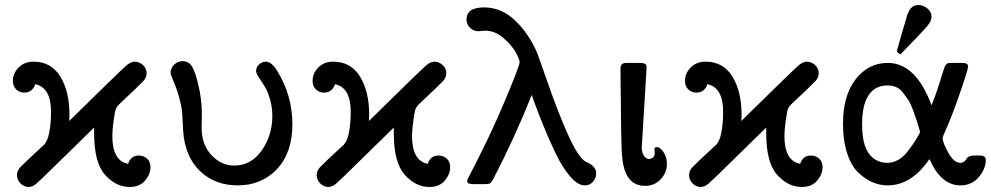

<svg xmlns="http://www.w3.org/2000/svg" viewBox="-20 -726 3907 757"><path d="M30.8 -407.2Q30.8 -437 53.5 -460Q76.2 -482.9 111.8 -482.9Q181.6 -482.9 217.8 -424.1Q253.9 -365.2 253.9 -273.9Q253.9 -270 253.4 -262Q252.9 -253.9 252.9 -249Q314.9 -309.1 394 -387.2Q467.3 -459 482.2 -470.9Q497.1 -482.9 511.2 -482.9Q529.3 -482.9 543.7 -469.5Q558.1 -456.1 558.1 -437Q558.1 -419.9 543.9 -405Q529.8 -390.1 455.1 -319.8Q439 -305.7 435.1 -292Q434.1 -288.1 433.1 -282.2Q423.3 -226.1 422.9 -189.9Q422.9 -91.8 484.9 -80.1Q496.1 -113.3 527.8 -112.8Q545.9 -112.8 559.6 -100.8Q573.2 -88.9 573.2 -66.9Q573.2 -39.1 552 -13.9Q530.8 11.2 491.2 11.2Q437 11.2 394 -36.9Q351.1 -85 351.1 -200.2V-223.1Q294.9 -168 219.2 -94.2Q139.2 -15.1 123.5 -2Q107.9 11.2 92.8 11.2Q74.7 11.2 60.8 -2.9Q46.9 -17.1 46.9 -36.1Q46.9 -52.2 60.1 -66.7Q73.2 -81.1 149.9 -151.9Q150.9 -151.9 152.8 -153.8Q154.8 -155.8 160.4 -164.3Q166 -172.9 169.9 -185.5Q173.8 -198.2 177.5 -224.1Q181.2 -250 181.2 -284.2Q181.2 -381.3 119.1 -394Q107.9 -360.8 75.2 -360.8Q57.1 -360.8 43.9 -373.5Q30.8 -386.2 30.8 -407.2Z M652.8 -439.9Q652.8 -458 667 -471.4Q681.2 -484.9 699.7 -484.9Q724.6 -484.9 737.8 -462.4Q751 -439.9 761.7 -392.1Q775.9 -335.9 775.9 -272.9Q775.9 -260.7 775.4 -244.9Q774.9 -229 774.9 -221.2Q774.9 -156.2 813.5 -114.7Q852.1 -73.2 903.8 -73.2Q969.7 -73.2 1011.7 -132.6Q1053.7 -191.9 1053.7 -268.1Q1053.7 -305.2 1043.7 -337.6Q1033.7 -370.1 1022.2 -387.5Q1010.7 -404.8 1000.2 -421.4Q989.7 -438 989.7 -445.8Q989.7 -461.9 1002 -472.4Q1014.2 -482.9 1027.8 -482.9Q1050.8 -482.9 1072.8 -446.8Q1132.8 -349.6 1132.8 -236.8Q1132.8 -124 1072.3 -59.6Q1011.7 4.9 917 4.9Q827.1 4.9 768.1 -52Q709 -108.9 702.1 -210Q702.1 -211.9 700.4 -244.9Q698.7 -277.8 696.8 -293.9Q694.8 -310.1 685.8 -343.5Q676.8 -377 662.1 -410.2Q652.8 -431.2 652.8 -439.9Z M1212.4 -407.2Q1212.4 -437 1235.1 -460Q1257.8 -482.9 1293.5 -482.9Q1363.3 -482.9 1399.4 -424.1Q1435.5 -365.2 1435.5 -273.9Q1435.5 -270 1435.1 -262Q1434.6 -253.9 1434.6 -249Q1496.6 -309.1 1575.7 -387.2Q1648.9 -459 1663.8 -470.9Q1678.7 -482.9 1692.9 -482.9Q1710.9 -482.9 1725.3 -469.5Q1739.7 -456.1 1739.7 -437Q1739.7 -419.9 1725.6 -405Q1711.4 -390.1 1636.7 -319.8Q1620.6 -305.7 1616.7 -292Q1615.7 -288.1 1614.7 -282.2Q1605 -226.1 1604.5 -189.9Q1604.5 -91.8 1666.5 -80.1Q1677.7 -113.3 1709.5 -112.8Q1727.5 -112.8 1741.2 -100.8Q1754.9 -88.9 1754.9 -66.9Q1754.9 -39.1 1733.6 -13.9Q1712.4 11.2 1672.9 11.2Q1618.7 11.2 1575.7 -36.9Q1532.7 -85 1532.7 -200.2V-223.1Q1476.6 -168 1400.9 -94.2Q1320.8 -15.1 1305.2 -2Q1289.6 11.2 1274.4 11.2Q1256.3 11.2 1242.4 -2.9Q1228.5 -17.1 1228.5 -36.1Q1228.5 -52.2 1241.7 -66.7Q1254.9 -81.1 1331.5 -151.9Q1332.5 -151.9 1334.5 -153.8Q1336.4 -155.8 1342 -164.3Q1347.7 -172.9 1351.6 -185.5Q1355.5 -198.2 1359.1 -224.1Q1362.8 -250 1362.8 -284.2Q1362.8 -381.3 1300.8 -394Q1289.6 -360.8 1256.8 -360.8Q1238.8 -360.8 1225.6 -373.5Q1212.4 -386.2 1212.4 -407.2Z M1819.3 -648.9Q1819.3 -696.8 1888.7 -696.8H1890.6Q1958.5 -695.8 2012 -644.3Q2065.4 -592.8 2098.6 -516.1Q2101.6 -509.3 2141.6 -394Q2181.6 -278.8 2220.7 -192.4Q2259.8 -106 2288.6 -88.9Q2289.6 -88.9 2298.1 -84.5Q2306.6 -80.1 2312.5 -75.9Q2318.4 -71.8 2324.5 -63Q2330.6 -54.2 2330.6 -42Q2330.6 -23.9 2318.1 -9.5Q2305.7 4.9 2285.6 4.9Q2257.8 4.9 2227.3 -31Q2196.8 -66.9 2170.7 -121.3Q2144.5 -175.8 2122.1 -231.4Q2099.6 -287.1 2082.5 -334Q2078.6 -346.2 2076.7 -352.1Q2008.8 -182.1 1926.8 -23.9Q1918 -6.8 1912.4 -3.4Q1906.7 0 1892.6 0H1845.7Q1821.8 0 1821.8 -12.2Q1821.8 -18.1 1839.1 -50Q1856.4 -82 1898.4 -168.5Q1940.4 -254.9 1986.8 -367.2Q2028.8 -469.2 2028.8 -481Q2028.8 -490.7 2013.7 -518.8Q1998.5 -546.9 1965.1 -575.9Q1931.6 -605 1893.6 -605Q1887.7 -605 1878.7 -604Q1869.6 -603 1865.7 -603Q1846.7 -603 1833 -616.5Q1819.3 -629.9 1819.3 -648.9Z M2426.3 -450.2V-456.1Q2426.3 -478 2449.2 -478Q2449.2 -478 2491.2 -478Q2515.1 -478 2522.2 -475.1Q2529.3 -472.2 2529.3 -459Q2529.3 -457 2528.8 -451.4Q2528.3 -445.8 2528.3 -441.9L2511.2 -160.2Q2511.2 -158.2 2510.7 -153.1Q2510.3 -147.9 2510.3 -145Q2510.3 -124 2518.8 -111.6Q2527.3 -99.1 2539.1 -99.1Q2545.9 -99.1 2553.7 -104.5Q2561.5 -109.9 2561.5 -122.1Q2561.5 -125 2560.8 -129.9Q2560.1 -134.8 2560.1 -137.2Q2560.1 -146 2570.3 -146Q2583.5 -146 2596.4 -125.5Q2609.4 -105 2609.4 -80.1Q2609.4 -44.9 2584.7 -19Q2560.1 6.8 2523.4 6.8Q2461.4 6.8 2441.4 -60.1Q2436.5 -76.2 2433.8 -99.1Q2431.2 -122.1 2430.2 -160.2Q2429.2 -198.2 2428.7 -233.6Q2428.2 -269 2427.7 -333.7Q2427.2 -398.4 2426.3 -450.2Z M2680.7 -407.2Q2680.7 -437 2703.4 -460Q2726.1 -482.9 2761.7 -482.9Q2831.5 -482.9 2867.7 -424.1Q2903.8 -365.2 2903.8 -273.9Q2903.8 -270 2903.3 -262Q2902.8 -253.9 2902.8 -249Q2964.8 -309.1 3043.9 -387.2Q3117.2 -459 3132.1 -470.9Q3147 -482.9 3161.1 -482.9Q3179.2 -482.9 3193.6 -469.5Q3208 -456.1 3208 -437Q3208 -419.9 3193.8 -405Q3179.7 -390.1 3105 -319.8Q3088.9 -305.7 3085 -292Q3084 -288.1 3083 -282.2Q3073.2 -226.1 3072.8 -189.9Q3072.8 -91.8 3134.8 -80.1Q3146 -113.3 3177.7 -112.8Q3195.8 -112.8 3209.5 -100.8Q3223.1 -88.9 3223.1 -66.9Q3223.1 -39.1 3201.9 -13.9Q3180.7 11.2 3141.1 11.2Q3086.9 11.2 3043.9 -36.9Q3001 -85 3001 -200.2V-223.1Q2944.8 -168 2869.1 -94.2Q2789.1 -15.1 2773.4 -2Q2757.8 11.2 2742.7 11.2Q2724.6 11.2 2710.7 -2.9Q2696.8 -17.1 2696.8 -36.1Q2696.8 -52.2 2710 -66.7Q2723.1 -81.1 2799.8 -151.9Q2800.8 -151.9 2802.7 -153.8Q2804.7 -155.8 2810.3 -164.3Q2815.9 -172.9 2819.8 -185.5Q2823.7 -198.2 2827.4 -224.1Q2831.1 -250 2831.1 -284.2Q2831.1 -381.3 2769 -394Q2757.8 -360.8 2725.1 -360.8Q2707 -360.8 2693.8 -373.5Q2680.7 -386.2 2680.7 -407.2Z M3303.7 -237.8Q3303.7 -350.6 3354.2 -414.3Q3404.8 -478 3480 -478Q3590.8 -478 3652.8 -311Q3665 -340.8 3674.3 -368.4Q3683.6 -396 3688.2 -411.4Q3692.9 -426.8 3697.3 -440.9Q3701.7 -455.1 3703.9 -460.9Q3706.1 -466.8 3710 -471.4Q3713.9 -476.1 3718.3 -477.1Q3722.7 -478 3731 -478H3773.9Q3796.9 -478 3796.9 -463.9Q3796.9 -451.7 3763.4 -355.2Q3730 -258.8 3705.1 -205.1Q3697.3 -189 3696.8 -180.2Q3696.8 -164.1 3718.8 -124Q3740.7 -84 3766.6 -84Q3781.7 -84 3789.8 -98.4Q3797.9 -112.8 3818.8 -112.8H3843.8Q3866.7 -112.8 3866.7 -95.2Q3866.7 -61 3839.4 -28.1Q3812 4.9 3766.6 4.9Q3690.4 4.9 3645 -98.1H3644Q3573.2 4.9 3480 4.9Q3450.2 4.9 3422.1 -6.6Q3394 -18.1 3366 -43.5Q3337.9 -68.8 3320.8 -119.4Q3303.7 -169.9 3303.7 -237.8ZM3378.9 -235.8Q3378.9 -137.7 3420.9 -104Q3445.8 -84 3478 -84Q3501 -84 3522 -95.9Q3543 -107.9 3560.8 -131.8Q3578.6 -155.8 3587.2 -168.9Q3595.7 -182.1 3607.9 -205.1Q3598.1 -238.3 3594.5 -250.2Q3590.8 -262.2 3580.3 -290.5Q3569.8 -318.8 3561.8 -330.8Q3553.7 -342.8 3541.3 -359.4Q3528.8 -376 3513.4 -382.6Q3498 -389.2 3479 -389.2Q3419.9 -389.2 3395 -333Q3378.9 -295.9 3378.9 -235.8ZM3516.6 -526.9Q3516.6 -529.8 3555.7 -662.1L3556.6 -666Q3557.6 -668.9 3558.8 -671.4Q3560.1 -673.8 3562 -678.5Q3564 -683.1 3565.9 -686.5Q3567.9 -689.9 3571.3 -693.4Q3574.7 -696.8 3578.9 -700Q3583 -703.1 3588.9 -704.6Q3594.7 -706.1 3601.1 -706.1Q3620.1 -706.1 3636.5 -692.6Q3652.8 -679.2 3652.8 -659.2Q3652.8 -655.3 3651.9 -651.1Q3650.9 -647 3648.4 -642.1Q3646 -637.2 3643.3 -633.1Q3640.6 -628.9 3634.3 -621.3Q3627.9 -613.8 3622.3 -607.9Q3616.7 -602.1 3606.2 -590.6Q3595.7 -579.1 3586.2 -569.6Q3576.7 -560.1 3560.8 -543.5Q3544.9 -526.9 3530.8 -512.2L3525.9 -514.2Q3521 -517.1 3518.8 -520Q3516.6 -522.9 3516.6 -526.9Z"/></svg>

Font: CMU Concrete
Style: Bold
Weight: 700
Version: Version 0.7.0